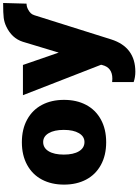

<svg xmlns="http://www.w3.org/2000/svg" viewBox="159 -878 922 1281"><g transform="rotate(-90 620.5 -237.0)"><path d="M464.1 -25.4Q399.9 9.9 312.5 9.9Q225.1 9.9 160.9 -25.4Q96.6 -60.7 63.2 -124.1Q29.8 -187.5 29.8 -271.3Q29.8 -355.1 63.2 -418.5Q96.6 -481.9 160.9 -517.2Q225.1 -552.6 312.5 -552.6Q399.9 -552.6 464.1 -517.2Q528.4 -481.9 561.8 -418.5Q595.2 -355.1 595.2 -271.3Q595.2 -187.5 561.8 -124.1Q528.4 -60.7 464.1 -25.4ZM626.4 -545.5H828.1L910.5 -306.8L983 -546.9Q1006.4 -619.7 1085.2 -657Q1112.2 -669.7 1141.9 -673.7Q1171.5 -677.6 1241.5 -677.6L1237.2 -521.3Q1217.3 -521.3 1198.9 -511.4Q1182.5 -502.8 1173.5 -493.3Q1164.4 -483.7 1159.8 -468.8L998.6 43.3Q947.4 204.5 782.7 204.5Q746.8 204.5 713.8 193.2V49.7Q725.1 51.1 736.5 51.1Q810.7 51.1 827.4 -15.6L829.5 -24.1ZM313.9 -134.9Q351.2 -134.9 373 -171.9Q394.9 -208.8 394.9 -272.7Q394.9 -336.6 373 -373.6Q351.2 -410.5 313.9 -410.5Q274.5 -410.5 252.3 -373.8Q230.1 -337 230.1 -272.7Q230.1 -208.5 252.3 -171.7Q274.5 -134.9 313.9 -134.9Z"/></g></svg>

Font: Karasuma Gothic
Style: Black
Weight: 900
Designer: Rasmus Andersson / Ryoko Nishizuka
Foundry: Genbu
Version: Version 1.00